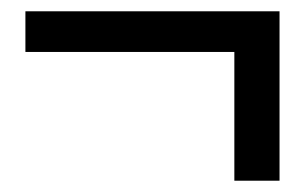

<svg xmlns="http://www.w3.org/2000/svg" viewBox="-20 -460 540 340"><path d="M395 -140V-368H25V-440H475V-140Z"/></svg>

Font: M PLUS Code Latin
Style: Regular
Weight: 400
Designer: Coji Morishita
Foundry: UNDERFOREST DESIGN
Version: Version 1.002; ttfautohint (v1.8.3)